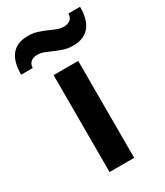

<svg xmlns="http://www.w3.org/2000/svg" viewBox="-234 -801 753 877"><g transform="rotate(-30 143.0 -362.5)"><path d="M221.7 -583Q195.3 -583 173.1 -590.1Q150.9 -597.2 131.3 -606Q111.8 -614.7 93.8 -621.8Q75.7 -628.9 56.6 -628.9Q38.1 -628.9 24.7 -619.4Q11.2 -609.9 9.8 -586.9H-51.3Q-51.3 -616.7 -45.4 -642.1Q-39.6 -667.5 -26.1 -686Q-12.7 -704.6 9.5 -714.8Q31.7 -725.1 64 -725.1Q90.3 -725.1 112.5 -718Q134.8 -710.9 154.3 -702.1Q173.8 -693.4 191.9 -686.3Q210 -679.2 229 -679.2Q247.6 -679.2 261 -688.7Q274.4 -698.2 275.9 -721.2H336.9Q336.9 -690.9 331.1 -665.8Q325.2 -640.6 311.5 -622.1Q297.9 -603.5 275.9 -593.3Q253.9 -583 221.7 -583ZM76.2 0V-511.2H206.1V0Z"/></g></svg>

Font: Overpass
Style: Bold
Weight: 700
Designer: Delve Withrington
Foundry: Delve Fonts
Version: Version 1.001